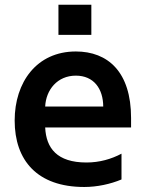

<svg xmlns="http://www.w3.org/2000/svg" viewBox="-20 -766 601 796"><path d="M358.7 -746.4H222.3V-621.4H358.7ZM523.4 -277C523.4 -468 427.2 -552.6 294.4 -552.6C132.1 -552.6 40.8 -425.1 40.8 -266.3C40.8 -100.9 134.6 9.2 329.2 9.2C382.8 9.2 437.9 -2.8 483.7 -22V-128.9C441.8 -106.5 392.4 -92.3 338.4 -92.3C216.6 -92.3 171.2 -151.6 167.3 -237.6H523.4ZM167.3 -324.2C170.5 -393.8 218 -452.4 294.4 -452.4C368.6 -452.4 407.7 -398.4 408 -324.2Z"/></svg>

Font: TID UI Semi Bold
Style: Regular
Weight: 600
Designer: The TID Project Authors
Foundry: Bakken & Bæck
Version: Version 1.001;hotconv 1.0.109;makeotfexe 2.5.65596